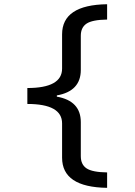

<svg xmlns="http://www.w3.org/2000/svg" viewBox="-20 -734 640 912"><path d="M363.8 7.8Q363.8 47.4 391.1 65.7Q418.5 84 488.8 85V158.2Q274.9 155.3 274.9 15.1V-147.9Q274.9 -240.2 109.9 -240.2V-315.9Q274.9 -315.9 274.9 -408.2V-570.8Q274.9 -710.9 488.8 -713.9V-641.1Q418.5 -640.1 391.1 -621.8Q363.8 -603.5 363.8 -564V-401.9Q363.8 -300.8 250 -280.8V-274.9Q363.8 -254.9 363.8 -153.8Z"/></svg>

Font: Droid Sans Mono
Style: Regular
Weight: 400
Monospace: yes
Foundry: Ascender Corporation
Version: Version 1.00 build 112